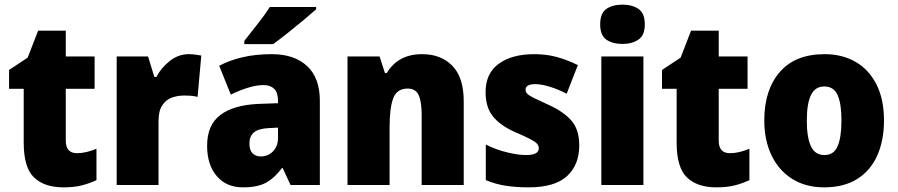

<svg xmlns="http://www.w3.org/2000/svg" viewBox="-20 -796 3863 826"><path d="M311 -137Q332 -137 352.5 -142Q373 -147 395 -156V-21Q365 -7 332 1.5Q299 10 253 10Q171 10 126.5 -32.5Q82 -75 82 -182V-414H19V-495L99 -548L144 -664H263V-553H387V-414H263V-191Q263 -137 311 -137Z M792 -563Q806 -563 820.5 -561Q835 -559 846 -557L830 -379Q820 -382 806.5 -383.5Q793 -385 771 -385Q744 -385 719 -376Q694 -367 678 -343Q662 -319 662 -274V0H482V-553H617L644 -465H653Q672 -503 709.5 -533Q747 -563 792 -563Z M1149 -563Q1246 -563 1301 -512Q1356 -461 1356 -363V0H1230L1196 -73H1193Q1161 -30 1124.5 -10Q1088 10 1025 10Q954 10 912.5 -38.5Q871 -87 871 -169Q871 -258 927.5 -301Q984 -344 1091 -349L1176 -352V-362Q1176 -398 1159.5 -414Q1143 -430 1114 -430Q1084 -430 1048 -419Q1012 -408 973 -389L923 -513Q968 -537 1024.5 -550Q1081 -563 1149 -563ZM1138 -245Q1092 -243 1072.5 -226.5Q1053 -210 1053 -179Q1053 -150 1066.5 -136.5Q1080 -123 1102 -123Q1133 -123 1154.5 -145Q1176 -167 1176 -202V-247ZM1340 -756Q1320 -738 1286.5 -710Q1253 -682 1217 -653.5Q1181 -625 1155 -606H1031V-620Q1056 -652 1088 -692.5Q1120 -733 1141 -766H1340Z M1796 -563Q1877 -563 1926 -513Q1975 -463 1975 -360V0H1794V-304Q1794 -359 1781 -387Q1768 -415 1734 -415Q1688 -415 1672 -374Q1656 -333 1656 -246V0H1475V-553H1613L1636 -482H1644Q1667 -521 1705 -542Q1743 -563 1796 -563Z M2472 -170Q2472 -87 2419.5 -38.5Q2367 10 2254 10Q2202 10 2158 3.5Q2114 -3 2070 -21V-174Q2114 -152 2161.5 -140.5Q2209 -129 2243 -129Q2298 -129 2298 -158Q2298 -169 2290 -178Q2282 -187 2259.5 -198.5Q2237 -210 2193 -229Q2131 -257 2100 -296Q2069 -335 2069 -400Q2069 -480 2125.5 -521.5Q2182 -563 2279 -563Q2330 -563 2374.5 -551Q2419 -539 2466 -516L2418 -393Q2383 -411 2346.5 -422.5Q2310 -434 2283 -434Q2241 -434 2241 -410Q2241 -400 2248.5 -392.5Q2256 -385 2277 -374.5Q2298 -364 2340 -345Q2404 -316 2438 -277.5Q2472 -239 2472 -170Z M2658 -776Q2700 -776 2727 -757.5Q2754 -739 2754 -691Q2754 -644 2726.5 -625.5Q2699 -607 2658 -607Q2615 -607 2588.5 -625.5Q2562 -644 2562 -691Q2562 -739 2588.5 -757.5Q2615 -776 2658 -776ZM2748 -553V0H2567V-553Z M3120 -137Q3141 -137 3161.5 -142Q3182 -147 3204 -156V-21Q3174 -7 3141 1.5Q3108 10 3062 10Q2980 10 2935.5 -32.5Q2891 -75 2891 -182V-414H2828V-495L2908 -548L2953 -664H3072V-553H3196V-414H3072V-191Q3072 -137 3120 -137Z M3783 -278Q3783 -193 3754.5 -128Q3726 -63 3668.5 -26.5Q3611 10 3525 10Q3446 10 3388 -26.5Q3330 -63 3299 -128Q3268 -193 3268 -278Q3268 -409 3334.5 -486Q3401 -563 3528 -563Q3603 -563 3660.5 -530Q3718 -497 3750.5 -433Q3783 -369 3783 -278ZM3451 -277Q3451 -205 3468.5 -167Q3486 -129 3527 -129Q3567 -129 3583.5 -167Q3600 -205 3600 -278Q3600 -350 3583.5 -387Q3567 -424 3526 -424Q3487 -424 3469 -387.5Q3451 -351 3451 -277Z"/></svg>

Font: Noto Sans Lao Looped SemiCondensed Black
Style: Regular
Weight: 900
Width: 4
Designer: Mark Frömberg, Ben Mitchell
Foundry: The Fontpad Ltd
Version: Version 1.002; ttfautohint (v1.8.4.7-5d5b)